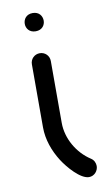

<svg xmlns="http://www.w3.org/2000/svg" viewBox="-84 -755 475 819"><g transform="rotate(-10 153.0 -345.5)"><path d="M77 -223C77 -170 96 -118 124 -74C147 -38 197 20 234 20C257 20 274 0 274 -21C274 -34 268 -48 255 -56C198 -93 159 -160 159 -228V-496C159 -519 141 -537 118 -537C95 -537 77 -519 77 -496ZM77 -671C77 -652 90 -632 118 -632C146 -632 159 -652 159 -671C159 -691 146 -711 118 -711C90 -711 77 -691 77 -671Z"/></g></svg>

Font: Fabada
Style: Regular
Weight: 400
Designer: deFharo
Foundry: deFharo.com
Version: Version 4.000 2011 initial release